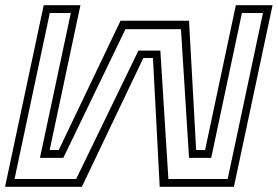

<svg xmlns="http://www.w3.org/2000/svg" viewBox="-24 -720 1071 740"><path d="M144.5 -700H286L167.5 -142H202.5L440.5 -640H704.5L732 -142H766.5L885 -700H1026.5L877.5 0H591.5L565.5 -496.5H528.5L291.5 0H-4.5ZM168 -670 32 -30H269.5L509.5 -525H594L625 -30H853.5L989.5 -670H908.5L790 -111.5H704.5L673.5 -607.5H459.5L220 -111.5H130L249 -670Z"/></svg>

Font: Tourney Expanded Light
Style: Italic
Weight: 300
Width: 7
Italic angle: -12°
Designer: Tyler Finck
Foundry: Etcetera Type Co
Version: Version 1.010; ttfautohint (v1.8.3)